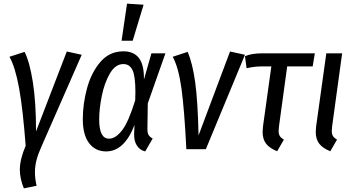

<svg xmlns="http://www.w3.org/2000/svg" viewBox="-20 -820 1936 1055"><path d="M178 -98 347 -537 429 -519 207 -13Q189 27 180.5 60Q172 93 172 127Q172 161 181 201L111 215Q89 161 89 112Q89 56 121 -19Q106 -219 85 -335Q64 -451 32 -508L115 -535Q143 -480 160.5 -369Q178 -258 178 -98Z M771 -383 812 -527H889L792 -252L790 -110Q790 -90 796.5 -78.5Q803 -67 819 -59L778 12Q750 6 733 -19Q716 -44 717 -84L719 -133Q663 12 563 12Q504 12 469.5 -33.5Q435 -79 435 -164Q435 -250 458.5 -336Q482 -422 532 -480Q582 -538 658 -538Q715 -538 743.5 -501Q772 -464 771 -383ZM525 -163Q525 -58 579 -58Q615 -58 650.5 -103.5Q686 -149 723 -269Q724 -286 724 -315Q724 -402 708 -435Q692 -468 658 -468Q614 -468 584 -416.5Q554 -365 539.5 -293.5Q525 -222 525 -163ZM678 -800 769 -794 709 -596H648Z M1071 -76 1244 -537 1326 -519 1111 0H1004Q993 -219 977 -334.5Q961 -450 929 -508L1011 -535Q1038 -473 1052.5 -368Q1067 -263 1071 -76Z M1513 -126Q1511 -106 1511 -101Q1511 -83 1517.5 -72.5Q1524 -62 1540 -53L1503 11Q1462 -5 1442.5 -30Q1423 -55 1423 -95Q1423 -103 1425 -125L1471 -455H1416Q1378 -455 1335 -445L1326 -511Q1361 -527 1422 -527H1710L1698 -455H1558Z M1805 -126Q1803 -106 1803 -101Q1803 -83 1809.5 -72.5Q1816 -62 1832 -53L1795 11Q1754 -5 1734.5 -30Q1715 -55 1715 -95Q1715 -103 1717 -125L1773 -527H1860Z"/></svg>

Font: Fira Sans Extra Condensed
Style: Italic
Weight: 400
Width: 3
Italic angle: -8°
Designer: Carrois Corporate & Edenspiekermann AG
Foundry: Carrois Corporate GbR & Edenspiekermann AG
Version: Version 4.203